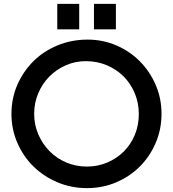

<svg xmlns="http://www.w3.org/2000/svg" viewBox="-20 -956 891 989"><path d="M275 -936H388V-805H275ZM464 -936H577V-805H464ZM39 -369Q39 -450 69.5 -519.5Q100 -589 152.5 -641Q205 -693 277 -722.5Q349 -752 431 -752Q510 -752 579.5 -722Q649 -692 700.5 -640Q752 -588 782 -518.5Q812 -449 812 -370Q812 -290 782 -220Q752 -150 700.5 -98.5Q649 -47 579 -17Q509 13 428 13Q347 13 276 -17Q205 -47 152.5 -98.5Q100 -150 69.5 -220Q39 -290 39 -369ZM156 -370Q156 -313 177.5 -263.5Q199 -214 235.5 -177Q272 -140 321.5 -119Q371 -98 428 -98Q484 -98 533 -119Q582 -140 618 -176Q654 -212 674.5 -261.5Q695 -311 695 -368Q695 -426 674 -476Q653 -526 616.5 -562.5Q580 -599 530 -620Q480 -641 422 -641Q367 -641 318.5 -619.5Q270 -598 234 -561.5Q198 -525 177 -475.5Q156 -426 156 -370Z"/></svg>

Font: Involve SemiBold
Style: Regular
Weight: 600
Designer: Stefan Peev
Foundry: Context Ltd.
Version: Version 1.001